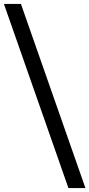

<svg xmlns="http://www.w3.org/2000/svg" viewBox="-58 -862 457 982"><path d="M379 100 49 -842H-38L292 100Z"/></svg>

Font: AWKNG-Font Medium
Style: Regular
Weight: 500
Designer: Awakening Church
Foundry: Awakening Church
Version: Version 1.700;PS 001.700;hotconv 1.0.88;makeotf.lib2.5.64775